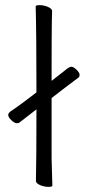

<svg xmlns="http://www.w3.org/2000/svg" viewBox="-20 -722 344 748"><path d="M169 6Q152 6 136 -1Q120 -8 120 -17Q122 -105 122 -296Q67 -254 55 -244Q52 -242 45 -242Q37 -242 24.5 -253.5Q12 -265 12 -274Q12 -281 21 -288Q63 -316 122 -362Q122 -590 119 -697Q119 -702 134 -702Q151 -702 167 -695Q183 -688 183 -679Q183 -658 182 -643Q181 -590 181 -407L231 -446Q249 -462 258 -462Q266 -462 278 -450.5Q290 -439 290 -431Q290 -423 286 -420Q240 -386 181 -340V-105L184 1Q184 6 169 6Z"/></svg>

Font: ToneOZ-Pinyin-WenKai-Light
Style: Light
Weight: 300
Designer: Fontworks Inc.
Foundry: ToneOZ
Version: Version 0.240331